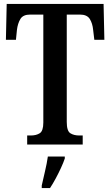

<svg xmlns="http://www.w3.org/2000/svg" viewBox="-20 -734 560 975"><path d="M118 0V-46H137Q164 -46 182 -57.5Q200 -69 200 -112V-660H133Q97 -660 83.5 -637.5Q70 -615 66 -582L61 -532H10L14 -714H506L510 -532H459L453 -582Q450 -615 436 -637.5Q422 -660 386 -660H319V-115Q319 -69 337 -57.5Q355 -46 382 -46H400V0ZM192 208Q199 176 208.5 136Q218 96 223 61H309V71Q302 92 289.5 119Q277 146 262.5 173Q248 200 234 221H192Z"/></svg>

Font: Noto Serif Tamil ExtraCondensed SemiBold
Style: Italic
Weight: 600
Width: 2
Italic angle: -12°
Designer: Indian Type Foundry, Tom Grace, and the Monotype Design Team
Foundry: Monotype Imaging Inc.
Version: Version 2.003; ttfautohint (v1.8.4.7-5d5b)